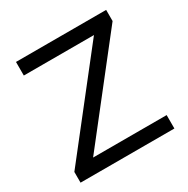

<svg xmlns="http://www.w3.org/2000/svg" viewBox="-157 -829 947 968"><g transform="rotate(-30 316.0 -345.0)"><path d="M586.9 -689.9V-625L157.7 -78.1H585.9V0H39.6V-62.5L470.2 -610.8H62V-689.9Z"/></g></svg>

Font: HK Grotesk Medium Legacy
Style: Regular
Weight: 500
Designer: Alfredo Marco Pradil
Foundry: Hanken Design Co.
Version: Version 2.022;PS 002.022;hotconv 1.0.88;makeotf.lib2.5.64775